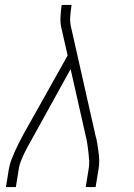

<svg xmlns="http://www.w3.org/2000/svg" viewBox="-20 -755 540 775"><path d="M4 0 16 -74Q19 -91 25.5 -108.5Q32 -126 39.5 -143Q47 -160 55.5 -176.5Q64 -193 73 -210L253 -531L228 -641Q223 -662 224 -684Q225 -706 228 -728L229 -735H269L268 -728Q265 -708 263.5 -688Q262 -668 266 -649L365 -210Q370 -193 372.5 -176.5Q375 -160 377.5 -143Q380 -126 380.5 -108.5Q381 -91 378 -74L366 0H326L338 -74Q341 -90 340 -106.5Q339 -123 337 -139Q335 -155 333 -170.5Q331 -186 327 -202L265 -476L108 -192Q100 -178 92 -163.5Q84 -149 77 -134Q70 -119 64 -104Q58 -89 56 -74L44 0Z"/></svg>

Font: Iosevka Term Curly Extralight
Style: Italic
Weight: 200
Italic angle: -9°
Designer: Belleve Invis
Foundry: Belleve Invis
Version: Version 32.3.0